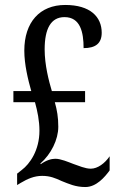

<svg xmlns="http://www.w3.org/2000/svg" viewBox="-20 -744 482 774"><path d="M324 10C369 10 403 -31 422 -57V-114C403 -86 374 -64 346 -64C323 -64 297 -76 276 -83C255 -91 225 -104 203 -104C187 -104 166 -98 144 -82L143 -85C186 -123 215 -181 215 -233C215 -271 210 -300 201 -332H323V-377H189C177 -417 160 -482 160 -545C160 -628 185 -675 240 -675C304 -675 317 -614 317 -550C365 -550 390 -569 390 -612C390 -676 344 -724 243 -724C140 -724 78 -654 78 -540C78 -484 93 -423 106 -377H34V-332H121C131 -296 139 -257 139 -217C139 -138 100 -83 68 -59L49 -44V2L64 -7C91 -23 118 -35 150 -35C182 -35 203 -26 229 -14C257 -3 284 10 324 10Z"/></svg>

Font: Noto Serif Devanagari ExtraCondensed
Style: Regular
Weight: 400
Width: 2
Designer: Universal Thirst, Indian Type Foundry and the Monotype Design Team
Foundry: Monotype Imaging Inc.
Version: Version 2.004